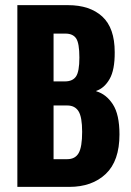

<svg xmlns="http://www.w3.org/2000/svg" viewBox="-20 -731 512 751"><path d="M47.9 0H251Q340.3 0 393.8 -50.8Q447.3 -101.6 447.3 -205.1Q447.3 -283.2 421.4 -323Q395.5 -362.8 356.4 -374V-375.5Q388.2 -386.2 408.7 -421.9Q429.2 -457.5 428.7 -526.9Q428.7 -621.6 380.1 -666.3Q331.5 -710.9 245.6 -710.9H47.9ZM189.5 -108.4V-318.4H243.2Q272.9 -318.4 287.1 -295.9Q301.3 -273.4 301.3 -215.3Q301.3 -155.8 287.6 -132.1Q273.9 -108.4 243.2 -108.4ZM189.5 -412.6V-599.6H235.8Q265.1 -599.6 277.8 -580.8Q290.5 -562 290.5 -505.9Q290.5 -451.2 277.3 -431.9Q264.2 -412.6 233.9 -412.6Z"/></svg>

Font: Roboto Flex
Style: wght 700 wdth 25 opsz 34 GRAD 0.00 slnt 0.00 XTRA 468 XOPQ 96 YOPQ 79 YTLC 514 YTUC 712 YTAS 750 YTDE -203.00 YTFI 738
Weight: 700
Width: 1
Designer: Berlow after Robertson
Foundry: Google
Version: Version 3.100